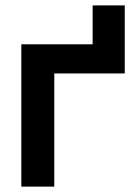

<svg xmlns="http://www.w3.org/2000/svg" viewBox="-20 -691 499 711"><path d="M59 0V-527H323V-671H442V-419H181V0Z"/></svg>

Font: Onest SemiBold
Style: Regular
Weight: 600
Designer: Dmitri Voloshin, Andrey Kudryavtsev
Foundry: Dmitri Voloshin, Andrey Kudryavtsev
Version: Version 1.000;gftools[0.9.33]